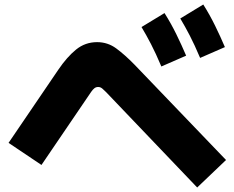

<svg xmlns="http://www.w3.org/2000/svg" viewBox="-20 -840 1040 852"><path d="M868 -583Q843 -642 822 -682.5Q801 -723 780 -758L882 -820Q911 -774 934.5 -726Q958 -678 978 -631ZM696 -545Q671 -604 650 -644.5Q629 -685 608 -720L710 -782Q739 -736 762.5 -688Q786 -640 806 -593ZM983 -130 855 -8 451 -431Q443 -439 434.5 -446.5Q426 -454 416 -454Q406 -454 399 -448.5Q392 -443 385 -433L164 -108L18 -206L239 -531Q277 -587 317.5 -620Q358 -653 411 -653Q458 -653 496 -625Q534 -597 577 -553Z"/></svg>

Font: Murecho Black
Style: Regular
Weight: 900
Designer: Neil Summerour
Foundry: Positype
Version: Version 1.010; ttfautohint (v1.8.3)